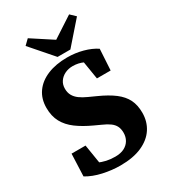

<svg xmlns="http://www.w3.org/2000/svg" viewBox="-217 -987 975 1108"><g transform="rotate(-30 270.5 -433.0)"><path d="M250.6 18.5Q194.6 18.5 135.8 5.5Q77.1 -7.5 33.6 -33.8L39.6 -182.2H132.8L158.8 -20.5L81.5 -44.9V-92.9Q113.2 -75.9 139.4 -64.2Q165.7 -52.5 192.1 -46.6Q218.5 -40.7 250.4 -40.7Q286.1 -40.7 310.5 -53.2Q334.8 -65.8 347.5 -87.7Q360.1 -109.5 360.1 -136.2Q360.1 -162.5 351 -180.6Q341.9 -198.7 323 -212.5Q304.2 -226.4 273.9 -239.5L231.4 -259.1Q172.6 -286.1 131.1 -316.8Q89.6 -347.5 67.8 -387.6Q45.9 -427.8 45.9 -483Q45.9 -543.1 76.5 -586.3Q107 -629.4 163 -652.6Q219 -675.8 294.3 -675.8Q347.8 -675.8 397.3 -662.5Q446.8 -649.2 483.1 -625.2L474.9 -485H383.5L359 -636L439.6 -607.3V-557.3Q399.8 -586.2 367.6 -601.4Q335.4 -616.6 296.8 -616.6Q268.7 -616.6 245.3 -605.4Q221.8 -594.1 207.7 -573.7Q193.6 -553.3 193.6 -525.5Q193.6 -499.5 204.3 -480.2Q215 -461 235 -446.2Q255.1 -431.4 284.7 -418.1L331.8 -396.7Q395.6 -368.2 435.3 -338Q474.9 -307.7 493.3 -270.7Q511.6 -233.6 511.6 -182.8Q511.6 -123.8 481.9 -78.5Q452.1 -33.1 394.1 -7.3Q336.2 18.5 250.6 18.5ZM153.8 -885.3 334.9 -767.2H248L429.1 -885.3L463 -853L334.1 -705.9H248.8L120.6 -853Z"/></g></svg>

Font: Source Serif 4 Variable
Style: Regular
Weight: 400
Designer: Frank Grießhammer
Foundry: Adobe
Version: Version 4.005;hotconv 1.1.0;makeotfexe 2.6.0